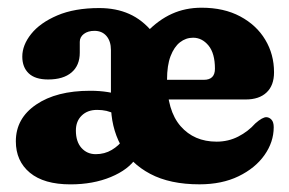

<svg xmlns="http://www.w3.org/2000/svg" viewBox="-20 -473 757 503"><path d="M281.7 -173.9Q270.4 -179.8 259.1 -182.5Q247.8 -185.1 234.4 -185.1Q209.2 -185.1 194 -170.2Q178.8 -155.4 178.8 -131.1Q178.8 -101.9 193.4 -85.5Q208.1 -69.1 230.8 -69.1Q254.1 -69.1 272.7 -80.2Q291.4 -91.3 303 -107.8L337 -59.6Q316.8 -28.6 270.4 -9.3Q224 10 164.5 10Q95.1 10 58.3 -20.5Q21.5 -51.1 21.5 -102.8Q21.5 -162.9 74.7 -199Q127.8 -235.2 216.1 -235.2Q241.3 -235.2 262.3 -231.8Q283.4 -228.5 296.8 -222ZM697.9 -283.6Q697.9 -249.3 678.5 -230.9Q659.1 -212.4 623.6 -212.4H386V-263.9H514.1Q543.1 -263.9 543.1 -292.9Q543.1 -333.3 526.2 -353.8Q509.3 -374.2 485.9 -374.2Q466.9 -374.2 451.5 -362.2Q436.1 -350.1 426.8 -325.8Q417.6 -301.6 417.6 -264.3Q417.6 -183.1 453.1 -142.5Q488.6 -101.9 547.5 -101.9Q578.1 -101.9 604.1 -115.2Q630.1 -128.5 648.9 -149.7Q667.8 -166.4 678.2 -166Q685.6 -165.6 691.3 -159.4Q697.1 -153.2 697.1 -139.6Q697 -100.8 672.8 -66.6Q648.7 -32.5 605.1 -11.3Q561.5 9.9 502.6 9.9Q425.2 9.9 373.6 -17.5Q321.9 -44.8 296.3 -92.6Q270.6 -140.4 270.6 -201.5V-342Q270.6 -364.9 259 -378.6Q247.4 -392.2 227.4 -392.2Q210.4 -392.2 199.7 -384.1Q189 -375.9 189 -363.4V-335.1Q189 -301.6 167.4 -283.2Q145.9 -264.8 106.1 -264.8Q72 -264.8 55.2 -280.9Q38.4 -296.9 38.4 -324.7Q38.4 -354.9 61.7 -384.1Q85 -413.3 130.1 -432.6Q175.3 -451.9 240 -451.9Q284.1 -451.9 318.6 -436.5Q353.1 -421.2 380.5 -387.7L363.7 -388.1Q395.1 -420.9 430.4 -436.8Q465.7 -452.8 508.1 -452.8Q566.7 -452.8 609.3 -430Q652 -407.2 674.9 -368.9Q697.9 -330.7 697.9 -283.6Z"/></svg>

Font: Fraunces 144pt S100 Black
Style: Regular
Weight: 900
Version: Version 1.000